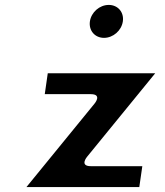

<svg xmlns="http://www.w3.org/2000/svg" viewBox="-20 -786 670 781"><path d="M422.4 -766C385.1 -766 351.1 -736.2 345.7 -699C340.4 -661.8 365.8 -632 403.1 -632C440.3 -632 474.4 -661.8 479.7 -699C485.1 -736.2 459.6 -766 422.4 -766ZM611.4 -488H174.3L162.1 -403H349.1C397.6 -403 364.2 -364.1 364.2 -364.1L87.5 -25H546.6L558.9 -110H349.9C301.3 -110 334.7 -148.9 334.7 -148.9Z"/></svg>

Font: Hussar Ekologiczny
Style: Regular
Weight: 400
Foundry: Cannot Into Space Fonts
Version: Version 0.97